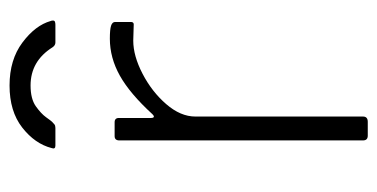

<svg xmlns="http://www.w3.org/2000/svg" viewBox="-214 -576 790 402"><g transform="rotate(-90 181.0 -375.0)"><path d="M88 -10C88 -3.3 91.3 0 98 0H127C134.3 0 138 -3.3 138 -10V-361C138 -381.7 146.7 -402 164 -422C181.3 -442 202.5 -458.5 227.5 -471.5C252.5 -484.5 275.7 -491 297 -491L331 -490C334.3 -490 336 -492 336 -496V-529C336 -533 333.3 -535.8 328 -537.5C322.7 -539.2 313.7 -540 301 -540C274.3 -540 248.5 -533 223.5 -519C198.5 -505 171.7 -482.3 143 -451C140.3 -448.3 138.3 -447.3 137 -448C135.7 -448.7 135 -450.7 135 -454V-521C135 -527 132 -530 126 -530H97C91 -530 88 -526.7 88 -520ZM293 -654H330C332.7 -654 334.8 -654.3 336.5 -655C338.2 -655.7 339 -657 339 -659C339 -661 338.7 -662.7 338 -664C332 -685.3 317 -705 293 -723C269 -741 239 -750 203 -750C167 -750 137.7 -741.2 115 -723.5C92.3 -705.8 78 -685.3 72 -662C70 -656.7 71.7 -654 77 -654H114C117.3 -654 119.8 -654.7 121.5 -656C123.2 -657.3 125 -659 127 -661C128.3 -662.3 131.5 -666.5 136.5 -673.5C141.5 -680.5 149.2 -687.7 159.5 -695C169.8 -702.3 184.3 -706 203 -706C237 -706 263.7 -690.7 283 -660C285.7 -656 289 -654 293 -654Z"/></g></svg>

Font: Libre Franklin ExtraLight
Style: Regular
Weight: 275
Designer: Pablo Impallari, Rodrigo Fuenzalida
Foundry: Impallari Type
Version: Version 1.002; ttfautohint (v1.5)